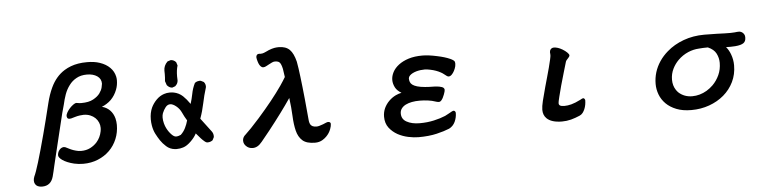

<svg xmlns="http://www.w3.org/2000/svg" viewBox="-49 -936 5598 1384"><g transform="rotate(-5 2750.0 -243.5)"><path d="M487.8 -290.5Q466.3 -283.7 459 -282.2Q451.7 -280.8 447.8 -280.8Q434.1 -280.8 430.2 -290Q427.2 -296.9 427.2 -300.8Q427.2 -314 436.5 -329.6Q455.1 -360.4 482.9 -380.4Q496.1 -390.1 505.9 -390.1Q508.3 -390.1 518.6 -388.2Q528.8 -386.2 541 -386.2Q596.2 -386.2 628.4 -404.3Q660.6 -421.9 676.5 -444.1Q692.4 -466.3 696.8 -486.3Q701.7 -507.3 701.7 -512.7Q701.7 -547.9 673.3 -567.4Q644 -587.4 599.1 -587.4Q554.2 -587.4 522.5 -569.3Q490.7 -551.8 469.7 -522.9Q448.2 -494.6 435.1 -458.5Q422.4 -422.4 414.6 -386.2Q401.9 -345.2 375.5 -233.4Q370.1 -210.9 325.7 -27.8Q314 21 307.6 47.9Q301.3 74.7 298.8 86.4Q293.5 108.9 289.6 123Q271.5 189 208 189Q170.9 189 157.7 166Q151.4 154.8 151.4 141.4Q151.4 127.9 157.2 113.3V112.8Q182.6 62 248.5 -186Q272.9 -277.8 304.2 -405.8Q319.3 -467.8 342.3 -516.6Q378.9 -594.7 442.9 -634.3Q464.8 -647.9 489.7 -657.2Q540 -676.3 607.4 -676.3Q661.1 -676.3 699.2 -663.1Q744.6 -647.9 772.5 -619.6Q799.8 -592.3 808.1 -554.7Q811 -541.5 811 -528.3Q811 -492.2 798.8 -460.4Q783.2 -419.4 753.9 -389.6Q738.3 -374.5 720.9 -363.8Q703.6 -353 686.5 -346.2Q719.7 -338.4 743.7 -314.5Q767.6 -290 776.9 -254.4Q782.7 -230 782.7 -207Q782.7 -153.3 763.2 -106Q743.7 -58.6 708.3 -23.7Q672.9 11.2 624 31.2Q575.2 51.3 517.6 51.3Q482.9 51.3 451.2 43.9Q399.4 31.2 368.2 9.8Q341.3 -9.3 341.3 -26.4Q341.3 -35.2 345.2 -45.9Q348.6 -56.6 356.4 -64.9L358.9 -67.9Q365.7 -74.7 373.3 -77.9Q380.9 -81.1 386.7 -81.1Q393.1 -81.1 397.2 -79.6Q401.4 -78.1 409.7 -73.7Q418 -69.3 424.6 -66.2Q431.2 -63 438.5 -59.6Q454.1 -52.7 472.7 -47.9Q491.2 -42.5 509.8 -42.5Q547.4 -42.5 576.2 -57.1Q605 -71.8 625 -94.2Q653.8 -127.4 662.1 -171.4Q664.6 -184.6 664.6 -195.8Q664.6 -216.8 656.7 -234.9Q640.1 -273.9 597.7 -291.5Q576.2 -300.3 548.8 -300.3Q538.6 -300.3 521.2 -297.9Q503.9 -295.4 487.8 -290.5Z M1029.8 -225.1Q1029.8 -272.9 1046.9 -310.1Q1061 -339.8 1085.4 -364.5Q1109.9 -389.2 1140.6 -399.4Q1160.6 -406.2 1182.6 -406.2Q1196.3 -406.2 1210.9 -403.8Q1248.5 -396.5 1276.4 -370.6Q1300.3 -348.1 1325.7 -311.5Q1336.4 -345.7 1343.3 -380.9Q1351.1 -422.9 1369.6 -459.5Q1379.4 -466.8 1388.2 -469.2Q1397 -471.7 1402.6 -471.7Q1408.2 -471.7 1412.6 -471.2L1434.1 -460.4L1434.6 -459.5Q1446.3 -446.3 1446.3 -426.8Q1446.3 -420.9 1445.3 -419.4Q1428.2 -364.7 1416.5 -307.9Q1404.8 -251 1385.7 -199.2L1460.4 -100.1Q1471.7 -85 1471.7 -65.4Q1471.7 -62.5 1471.2 -58.1L1460.4 -36.6Q1444.3 -24.4 1424.8 -24.4Q1418.9 -24.4 1417.5 -24.9Q1411.1 -26.9 1403.8 -32.5Q1396.5 -38.1 1389.2 -45.4Q1381.8 -52.7 1377 -57.9Q1372.1 -63 1367.2 -69.3Q1356.4 -81.1 1343.8 -96.2Q1330.6 -69.8 1303.7 -43Q1272.5 -11.7 1244.6 -3.4Q1222.7 3.9 1197.3 3.9Q1189.5 3.9 1185.1 3.4Q1147.9 -0.5 1122.6 -23.9Q1097.7 -46.4 1082.5 -69.3Q1067.4 -91.8 1053.5 -118.7Q1039.6 -145.5 1033.7 -179.7Q1029.8 -202.1 1029.8 -225.1ZM1121.1 -262.7Q1115.7 -248.5 1115.7 -230.5Q1115.7 -210.9 1121.6 -188Q1127 -168 1134.8 -152.8Q1149.9 -123 1170.9 -102.5Q1187 -86.4 1201.7 -86.4Q1209.5 -86.4 1219 -89.1Q1228.5 -91.8 1235.4 -95.2Q1257.3 -115.7 1270 -142.1Q1282.7 -168 1290 -195.3Q1272 -224.1 1258.8 -253.4Q1245.6 -282.7 1221.4 -302.2Q1197.3 -321.8 1178 -321.8Q1158.7 -321.8 1144.3 -303.5Q1129.9 -285.2 1121.1 -262.7ZM1158.7 -542.5 1158.2 -566.4Q1158.2 -603 1185.5 -629.9L1186.5 -630.9L1209 -638.2H1210Q1231 -638.2 1247.1 -621.1L1248 -620.1L1255.9 -595.7Q1245.6 -563 1245.6 -517.6Q1245.6 -503.9 1246.6 -488.3Q1245.6 -465.3 1227.1 -449.2L1226.6 -448.2L1204.1 -439.9Q1183.1 -440.9 1166 -460.9L1155.8 -490.7Q1158.7 -516.6 1158.7 -542.5Z M1981 -559.1Q1972.7 -563 1956.5 -563Q1947.3 -563 1936.3 -557.9Q1925.3 -552.7 1913.6 -546.4Q1901.9 -540 1895.3 -536.6Q1888.7 -533.2 1886 -532.2Q1883.3 -531.2 1880.9 -530.3Q1875.5 -528.8 1871.8 -528.8Q1868.2 -528.8 1866.2 -529.3Q1864.3 -529.8 1862.3 -530.5Q1860.4 -531.2 1858.9 -532.2Q1841.8 -542.5 1832.5 -576.7Q1830.6 -583.5 1828.9 -590.8Q1827.1 -598.1 1827.1 -602.1Q1827.1 -606 1827.1 -608.4Q1827.6 -616.2 1833.5 -623Q1838.9 -628.4 1849.6 -628.4Q1852.5 -628.4 1854 -627.9Q1855.5 -627.4 1858.4 -627.4Q1873 -627.4 1884.8 -632.3Q1897.5 -637.7 1906.5 -641.8Q1915.5 -646 1920.4 -648.4Q1945.3 -658.2 1962.9 -661.1Q1977.5 -663.6 1993.7 -663.6Q2044.9 -663.6 2072.8 -635.7Q2099.6 -608.9 2114.7 -547.9Q2123 -502.9 2130.9 -436.5L2140.1 -356.9Q2145 -314.9 2148.9 -272.9Q2162.1 -126 2163.1 -120.1Q2164.1 -114.3 2164.1 -112.3Q2165 -107.9 2166 -103.5Q2168.9 -90.3 2176.8 -82.5Q2185.5 -73.7 2199.2 -71.3Q2205.6 -69.8 2215.6 -69.8Q2225.6 -69.8 2235.8 -72.8Q2252 -77.1 2263.7 -82L2284.7 -90.8Q2294.9 -95.2 2300.3 -95.2Q2315.4 -95.2 2318.8 -85.4Q2319.8 -83 2319.8 -80.1Q2319.8 -64.5 2311.5 -42.5Q2300.8 -13.7 2278.3 8.8Q2265.6 21.5 2249.5 31.2Q2226.1 45.4 2195.8 45.4Q2133.8 45.4 2104.5 19Q2075.2 -6.8 2063.5 -53.7Q2052.2 -99.6 2049.6 -160.9Q2046.9 -222.2 2037.6 -292Q1971.7 -194.8 1873 -69.8Q1841.3 -29.8 1812 5.4Q1795.4 25.9 1778.8 35.2Q1762.2 44.4 1744.1 44.4Q1715.3 44.4 1696.3 24.9Q1689 18.1 1684.1 8.1Q1679.2 -2 1679.2 -14.2Q1679.2 -35.2 1695.3 -51.8L1697.8 -53.7Q1736.3 -88.9 1804.2 -165Q1914.1 -289.1 1980.5 -385.3Q2003.4 -418.9 2019 -445.3L2010.3 -504.9Q2002.4 -541 1991.2 -552.2Q1986.8 -556.6 1981 -559.1Z M3249 -449.2Q3251.5 -441.4 3251.5 -433.1Q3251.5 -424.8 3249.5 -416Q3245.1 -398.4 3237.1 -383.1Q3229 -367.7 3218.8 -357.4Q3207.5 -346.2 3196.3 -346.2Q3189.5 -346.2 3181.6 -352.1Q3174.3 -356.9 3164.3 -365.2Q3154.3 -373.5 3143.1 -379.4Q3110.8 -397.5 3068.4 -406.2Q3048.3 -410.6 3029.3 -411.6Q2996.1 -411.6 2966.3 -403.3Q2935.1 -394 2918.9 -377.9Q2909.7 -368.7 2908.7 -357.4Q2908.7 -343.8 2913.1 -331.5Q2917.5 -319.8 2929.2 -310.8Q2940.9 -301.8 2963.1 -295.2Q2985.4 -288.6 3020 -285.6Q3034.7 -283.7 3049.8 -283.7Q3096.7 -283.7 3119.6 -279.8Q3129.9 -277.8 3138.7 -274.9Q3155.8 -269.5 3158.2 -256.8Q3158.7 -254.9 3158.7 -252.9Q3158.7 -242.7 3149.9 -219.7Q3144 -204.1 3139.2 -195.3Q3131.8 -182.6 3126 -176.8Q3118.7 -169.4 3110.4 -169.4Q3105 -169.4 3097.4 -171.1Q3089.8 -172.9 3087.9 -173.8Q3062 -183.1 3031.7 -187Q3001.5 -190.9 2972.2 -190.9Q2909.7 -190.9 2870.6 -171.4Q2851.1 -161.6 2839.8 -146Q2828.6 -130.9 2828.6 -110.4Q2828.6 -69.3 2864.3 -49.8Q2901.9 -28.8 2959 -28.8Q3014.2 -28.8 3062 -39.6Q3109.9 -50.3 3145.5 -65.4Q3159.2 -71.8 3174.6 -80.8Q3189.9 -89.8 3195.6 -92.5Q3201.2 -95.2 3203.9 -96.2Q3206.5 -97.2 3209 -97.2Q3215.8 -97.2 3220 -91.6Q3224.1 -85.9 3224.1 -80.1Q3224.1 -47.9 3210 -16.6Q3195.3 14.6 3165.5 29.3H3165Q3130.4 43.9 3073.7 57.4Q3017.1 70.8 2941.4 70.8Q2908.7 70.8 2867.9 62.3Q2827.1 53.7 2792 34.7Q2755.9 14.6 2731.4 -17.1Q2706.5 -49.8 2706.5 -97.7Q2706.5 -130.9 2719.7 -159.7Q2732.9 -187.5 2754.6 -209.2Q2776.4 -231 2804.2 -244.6Q2824.7 -254.4 2846.7 -258.8Q2815.9 -277.3 2803.2 -300.8Q2788.6 -328.6 2788.6 -356.4Q2788.6 -384.3 2803.2 -412.6Q2817.9 -440.9 2847.7 -463.6Q2877.4 -486.3 2920.2 -499.8Q2962.9 -513.2 3019.5 -513.2Q3063.5 -513.2 3126 -499.5Q3182.1 -487.8 3217.8 -471.7Q3243.2 -460.4 3249 -449.7Z M3969.2 -487.8Q3996.6 -487.8 4029.8 -468.3Q4050.3 -456.1 4063.5 -442.9Q4076.2 -430.2 4076.2 -422.4Q4076.2 -418 4073 -412.8Q4069.8 -407.7 4065.4 -403.3Q4058.6 -396 4053.2 -389.6Q4047.9 -383.3 4046.4 -376.5L4025.4 -305.2Q3994.6 -201.7 3977.5 -130.9Q3968.3 -94.2 3968.3 -85.2Q3968.3 -76.2 3973.1 -71.3L3976.6 -68.4Q3985.8 -62 4008.8 -62Q4031.7 -62 4059.3 -69.1Q4086.9 -76.2 4127.4 -96.7Q4141.6 -105.5 4147.5 -105.5Q4157.2 -105.5 4161.6 -91.3V-90.8V-89.8Q4161.6 -74.7 4158.7 -58.1Q4152.3 -23.4 4134.3 0Q4124.5 12.2 4111.3 17.6Q4080.1 31.2 4047.9 40Q4015.1 48.3 3982.9 48.3Q3905.3 48.3 3871.1 14.2Q3847.2 -9.8 3847.2 -47.9Q3847.2 -71.8 3856.9 -111.8Q3865.2 -146.5 3882.8 -210.4L3902.3 -279.8Q3922.9 -351.6 3934.6 -403.8Q3939.9 -427.2 3939.9 -435.5Q3939.9 -443.8 3939.2 -448.5Q3938.5 -453.1 3938.5 -457Q3938.5 -462.4 3940.4 -467.8Q3942.9 -475.1 3947.8 -479.5Q3955.6 -487.8 3969.2 -487.8Z M5350.1 -438.5Q5350.1 -412.6 5333.5 -400.4Q5315.4 -387.2 5272.9 -383.8Q5255.9 -382.3 5238 -382.3Q5220.2 -382.3 5206.1 -382.8Q5226.1 -359.4 5237.8 -327.6Q5252.4 -289.1 5252.4 -247.1Q5252.4 -182.1 5226.1 -127.9Q5199.7 -73.7 5154.1 -34.9Q5108.4 3.9 5047.9 25.6Q4987.3 47.4 4918 47.4Q4855.5 47.4 4810.1 29.3Q4764.6 11.2 4735.1 -18.3Q4705.6 -47.9 4691.4 -85.4Q4677.2 -123 4677.2 -162.1Q4677.2 -249.5 4727.1 -324.2Q4751.5 -360.4 4786.1 -390.1Q4836.9 -434.6 4906.7 -460.2Q4976.6 -485.8 5057.6 -485.8Q5108.9 -485.8 5147.7 -484.4Q5186.5 -482.9 5204.6 -482.4Q5234.4 -481.9 5247.6 -481.9Q5269 -481.9 5278.3 -483.4Q5293.5 -485.8 5311.5 -485.8Q5314.5 -485.8 5320.8 -483.4Q5335.9 -478 5344.7 -463.4Q5350.1 -454.6 5350.1 -443.4Q5350.1 -440.9 5350.1 -438.5ZM4818.8 -107.4Q4826.2 -96.2 4835.9 -86.9Q4855 -69.8 4879.4 -60.5Q4904.3 -51.3 4932.6 -51.3Q4987.8 -51.3 5038.6 -81.1Q5063.5 -96.2 5084.5 -116.7Q5114.3 -146.5 5132.6 -186.5Q5150.9 -226.6 5150.9 -274.4Q5150.9 -310.1 5134.3 -342.3Q5118.2 -373.5 5075.2 -392.1Q5038.1 -392.1 5009.3 -389.2Q4970.2 -387.2 4932.1 -371.1Q4890.1 -353 4857.9 -320.8Q4832.5 -295.4 4815.9 -262.2Q4797.4 -225.1 4797.4 -182.4Q4797.4 -139.6 4818.8 -107.4Z"/></g></svg>

Font: Bakudai
Style: Medium
Weight: 500
Version: Version 1.48